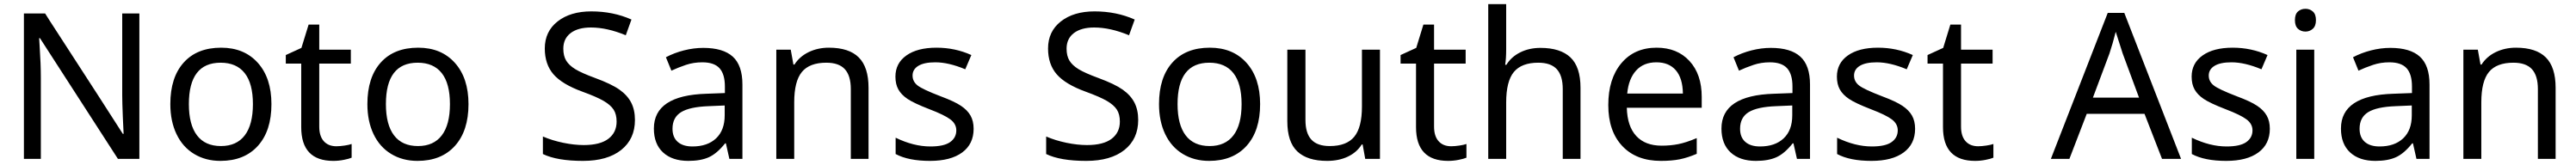

<svg xmlns="http://www.w3.org/2000/svg" viewBox="-20 -780 12628 810"><path d="M663.1 0H558.1L175.8 -592.8H171.9L174.3 -553.2Q180.2 -464.4 180.2 -398.9V0H97.2V-713.9H201.2L223.1 -679.2L457.5 -316.9L582 -123H585.9Q585 -134.8 582 -206.8Q579.1 -278.8 579.1 -311V-713.9H663.1Z M1310.5 -269Q1310.5 -137.7 1244.1 -64Q1177.7 9.8 1060.5 9.8Q987.8 9.8 931.6 -24.2Q875.5 -58.1 845.2 -121.6Q814.9 -185.1 814.9 -269Q814.9 -399.9 880.4 -472.9Q945.8 -545.9 1064 -545.9Q1177.2 -545.9 1243.9 -471.4Q1310.5 -397 1310.5 -269ZM905.8 -269Q905.8 -168 945.6 -115.5Q985.4 -63 1063 -63Q1139.6 -63 1179.7 -115.5Q1219.7 -168 1219.7 -269Q1219.7 -370.1 1179.4 -421.1Q1139.2 -472.2 1061.5 -472.2Q905.8 -472.2 905.8 -269Z M1628.9 -62Q1646 -62 1668.9 -65.4Q1691.9 -68.8 1703.6 -73.2V-5.9Q1691.4 -0.5 1665.8 4.6Q1640.1 9.8 1613.8 9.8Q1456.5 9.8 1456.5 -155.8V-467.8H1380.9V-509.8L1457.5 -544.9L1492.7 -659.2H1544.9V-536.1H1699.7V-467.8H1544.9V-158.2Q1544.9 -111.8 1567.1 -86.9Q1589.4 -62 1628.9 -62Z M2276.4 -269Q2276.4 -137.7 2210 -64Q2143.6 9.8 2026.4 9.8Q1953.6 9.8 1897.5 -24.2Q1841.3 -58.1 1811 -121.6Q1780.8 -185.1 1780.8 -269Q1780.8 -399.9 1846.2 -472.9Q1911.6 -545.9 2029.8 -545.9Q2143.1 -545.9 2209.7 -471.4Q2276.4 -397 2276.4 -269ZM1871.6 -269Q1871.6 -168 1911.4 -115.5Q1951.2 -63 2028.8 -63Q2105.5 -63 2145.5 -115.5Q2185.5 -168 2185.5 -269Q2185.5 -370.1 2145.3 -421.1Q2105 -472.2 2027.3 -472.2Q1871.6 -472.2 1871.6 -269Z M3092.3 -190.9Q3092.3 -97.7 3024.9 -43.9Q2957.5 9.8 2837.4 9.8Q2710.4 9.8 2641.1 -23.9V-109.9Q2686.5 -90.3 2740.5 -79.1Q2794.4 -67.9 2841.3 -67.9Q2921.4 -67.9 2961.9 -98.6Q3002.4 -129.4 3002.4 -183.1Q3002.4 -218.8 2987.8 -241.7Q2973.1 -264.6 2938.7 -284.7Q2904.3 -304.7 2834.5 -330.1Q2735.4 -366.2 2692.9 -415.3Q2650.4 -464.4 2650.4 -542Q2650.4 -625.5 2713.1 -674.8Q2775.9 -724.1 2878.4 -724.1Q2985.4 -724.1 3075.2 -684.1L3047.4 -606.9Q2955.6 -645 2876.5 -645Q2813 -645 2777.1 -617.7Q2741.2 -590.3 2741.2 -541Q2741.2 -505.9 2755.1 -482.7Q2769 -459.5 2800 -440.4Q2831.1 -421.4 2897.5 -397Q2977.1 -367.7 3016.1 -340.1Q3055.2 -312.5 3073.7 -276.6Q3092.3 -240.7 3092.3 -190.9Z M3555.2 0 3538.1 -76.2H3534.2Q3494.1 -25.9 3454.3 -8.1Q3414.6 9.8 3354 9.8Q3274.9 9.8 3230 -31.7Q3185.1 -73.2 3185.1 -148.9Q3185.1 -312 3442.4 -319.8L3533.2 -323.2V-355Q3533.2 -416 3506.8 -445.1Q3480.5 -474.1 3422.4 -474.1Q3379.9 -474.1 3342 -461.4Q3304.2 -448.7 3271 -433.1L3244.1 -499Q3284.7 -520.5 3332.5 -532.7Q3380.4 -544.9 3427.2 -544.9Q3524.4 -544.9 3571.8 -502Q3619.1 -459 3619.1 -365.2V0ZM3374 -61Q3447.8 -61 3490 -100.8Q3532.2 -140.6 3532.2 -213.9V-262.2L3453.1 -258.8Q3360.8 -255.4 3318.6 -229.5Q3276.4 -203.6 3276.4 -147.9Q3276.4 -106 3302 -83.5Q3327.6 -61 3374 -61Z M4150.4 0V-342.8Q4150.4 -408.2 4121.3 -440.2Q4092.3 -472.2 4030.3 -472.2Q3947.8 -472.2 3910.4 -426.5Q3873 -380.9 3873 -277.8V0H3785.2V-536.1H3856L3869.1 -462.9H3874Q3898.9 -502.4 3943.8 -524.2Q3988.8 -545.9 4043 -545.9Q4141.6 -545.9 4189.5 -498Q4237.3 -450.2 4237.3 -349.1V0Z M4752.4 -147.9Q4752.4 -72.8 4696.3 -31.5Q4640.1 9.8 4538.6 9.8Q4432.6 9.8 4370.1 -23.9V-104Q4458.5 -61 4540.5 -61Q4606.9 -61 4637.2 -82.5Q4667.5 -104 4667.5 -140.1Q4667.5 -171.9 4638.4 -193.8Q4609.4 -215.8 4535.2 -244.1Q4459.5 -273.4 4428.7 -294.2Q4397.9 -314.9 4383.5 -340.8Q4369.1 -366.7 4369.1 -403.8Q4369.1 -469.7 4422.9 -507.8Q4476.6 -545.9 4570.3 -545.9Q4661.6 -545.9 4741.2 -509.8L4711.4 -439.9Q4629.9 -474.1 4564.5 -474.1Q4509.8 -474.1 4481.4 -456.8Q4453.1 -439.5 4453.1 -409.2Q4453.1 -379.9 4477.5 -360.6Q4502 -341.3 4591.3 -307.1Q4658.2 -282.2 4690.2 -260.7Q4722.2 -239.3 4737.3 -212.4Q4752.4 -185.5 4752.4 -147.9Z M5559.1 -190.9Q5559.1 -97.7 5491.7 -43.9Q5424.3 9.8 5304.2 9.8Q5177.2 9.8 5107.9 -23.9V-109.9Q5153.3 -90.3 5207.3 -79.1Q5261.2 -67.9 5308.1 -67.9Q5388.2 -67.9 5428.7 -98.6Q5469.2 -129.4 5469.2 -183.1Q5469.2 -218.8 5454.6 -241.7Q5439.9 -264.6 5405.5 -284.7Q5371.1 -304.7 5301.3 -330.1Q5202.1 -366.2 5159.7 -415.3Q5117.2 -464.4 5117.2 -542Q5117.2 -625.5 5179.9 -674.8Q5242.7 -724.1 5345.2 -724.1Q5452.1 -724.1 5542 -684.1L5514.2 -606.9Q5422.4 -645 5343.3 -645Q5279.8 -645 5243.9 -617.7Q5208 -590.3 5208 -541Q5208 -505.9 5221.9 -482.7Q5235.8 -459.5 5266.8 -440.4Q5297.9 -421.4 5364.3 -397Q5443.8 -367.7 5482.9 -340.1Q5522 -312.5 5540.5 -276.6Q5559.1 -240.7 5559.1 -190.9Z M6156.7 -269Q6156.7 -137.7 6090.3 -64Q6023.9 9.8 5906.7 9.8Q5834 9.8 5777.8 -24.2Q5721.7 -58.1 5691.4 -121.6Q5661.1 -185.1 5661.1 -269Q5661.1 -399.9 5726.6 -472.9Q5792 -545.9 5910.2 -545.9Q6023.4 -545.9 6090.1 -471.4Q6156.7 -397 6156.7 -269ZM5752 -269Q5752 -168 5791.7 -115.5Q5831.5 -63 5909.2 -63Q5985.8 -63 6025.9 -115.5Q6065.9 -168 6065.9 -269Q6065.9 -370.1 6025.6 -421.1Q5985.4 -472.2 5907.7 -472.2Q5752 -472.2 5752 -269Z M6378.9 -536.1V-190.9Q6378.9 -126 6408 -94.5Q6437 -63 6498 -63Q6580.6 -63 6618.2 -108.9Q6655.8 -154.8 6655.8 -256.8V-536.1H6744.1V0H6671.9L6659.2 -70.8H6654.8Q6630.9 -32.2 6586.9 -11.2Q6543 9.8 6484.9 9.8Q6388.2 9.8 6339.1 -36.6Q6290 -83 6290 -185.1V-536.1Z M7093.3 -62Q7110.4 -62 7133.3 -65.4Q7156.2 -68.8 7168 -73.2V-5.9Q7155.8 -0.5 7130.1 4.6Q7104.5 9.8 7078.1 9.8Q6920.9 9.8 6920.9 -155.8V-467.8H6845.2V-509.8L6921.9 -544.9L6957 -659.2H7009.3V-536.1H7164.1V-467.8H7009.3V-158.2Q7009.3 -111.8 7031.5 -86.9Q7053.7 -62 7093.3 -62Z M7640.1 0V-342.8Q7640.1 -408.2 7611.1 -440.2Q7582 -472.2 7520 -472.2Q7438.5 -472.2 7400.6 -426.8Q7362.8 -381.3 7362.8 -276.9V0H7274.9V-759.8H7362.8V-537.1Q7362.8 -493.2 7357.9 -461.9H7363.8Q7387.7 -501 7431.6 -522.9Q7475.6 -544.9 7530.8 -544.9Q7628.4 -544.9 7677.7 -498.3Q7727.1 -451.7 7727.1 -349.1V0Z M8121.1 9.8Q8000.5 9.8 7931.9 -63.2Q7863.3 -136.2 7863.3 -264.2Q7863.3 -393.1 7927.2 -469.5Q7991.2 -545.9 8100.1 -545.9Q8201.2 -545.9 8261.2 -480.7Q8321.3 -415.5 8321.3 -304.2V-251H7954.1Q7956.5 -159.7 8000.5 -112.3Q8044.4 -64.9 8125 -64.9Q8168 -64.9 8206.5 -72.5Q8245.1 -80.1 8296.9 -102.1V-24.9Q8252.4 -5.9 8213.4 2Q8174.3 9.8 8121.1 9.8ZM8099.1 -474.1Q8036.1 -474.1 7999.5 -433.6Q7962.9 -393.1 7956.1 -320.8H8229Q8228 -396 8194.3 -435.1Q8160.6 -474.1 8099.1 -474.1Z M8788.1 0 8771 -76.2H8767.1Q8727.1 -25.9 8687.3 -8.1Q8647.5 9.8 8586.9 9.8Q8507.8 9.8 8462.9 -31.7Q8418 -73.2 8418 -148.9Q8418 -312 8675.3 -319.8L8766.1 -323.2V-355Q8766.1 -416 8739.7 -445.1Q8713.4 -474.1 8655.3 -474.1Q8612.8 -474.1 8575 -461.4Q8537.1 -448.7 8503.9 -433.1L8477.1 -499Q8517.6 -520.5 8565.4 -532.7Q8613.3 -544.9 8660.2 -544.9Q8757.3 -544.9 8804.7 -502Q8852.1 -459 8852.1 -365.2V0ZM8606.9 -61Q8680.7 -61 8722.9 -100.8Q8765.1 -140.6 8765.1 -213.9V-262.2L8686 -258.8Q8593.8 -255.4 8551.5 -229.5Q8509.3 -203.6 8509.3 -147.9Q8509.3 -106 8534.9 -83.5Q8560.5 -61 8606.9 -61Z M9367.2 -147.9Q9367.2 -72.8 9311 -31.5Q9254.9 9.8 9153.3 9.8Q9047.4 9.8 8984.9 -23.9V-104Q9073.2 -61 9155.3 -61Q9221.7 -61 9252 -82.5Q9282.2 -104 9282.2 -140.1Q9282.2 -171.9 9253.2 -193.8Q9224.1 -215.8 9149.9 -244.1Q9074.2 -273.4 9043.5 -294.2Q9012.7 -314.9 8998.3 -340.8Q8983.9 -366.7 8983.9 -403.8Q8983.9 -469.7 9037.6 -507.8Q9091.3 -545.9 9185.1 -545.9Q9276.4 -545.9 9356 -509.8L9326.2 -439.9Q9244.6 -474.1 9179.2 -474.1Q9124.5 -474.1 9096.2 -456.8Q9067.9 -439.5 9067.9 -409.2Q9067.9 -379.9 9092.3 -360.6Q9116.7 -341.3 9206.1 -307.1Q9272.9 -282.2 9304.9 -260.7Q9336.9 -239.3 9352.1 -212.4Q9367.2 -185.5 9367.2 -147.9Z M9676.3 -62Q9693.4 -62 9716.3 -65.4Q9739.3 -68.8 9751 -73.2V-5.9Q9738.8 -0.5 9713.1 4.6Q9687.5 9.8 9661.1 9.8Q9503.9 9.8 9503.9 -155.8V-467.8H9428.2V-509.8L9504.9 -544.9L9540 -659.2H9592.3V-536.1H9747.1V-467.8H9592.3V-158.2Q9592.3 -111.8 9614.5 -86.9Q9636.7 -62 9676.3 -62Z M10577.6 0 10491.7 -221.2H10208.5L10123.5 0H10032.7L10311.5 -716.8H10392.6L10670.9 0ZM10464.8 -300.8 10384.8 -517.1 10350.6 -624Q10335.9 -565.4 10319.8 -517.1L10238.8 -300.8Z M11106 -147.9Q11106 -72.8 11049.8 -31.5Q10993.7 9.8 10892.1 9.8Q10786.1 9.8 10723.6 -23.9V-104Q10812 -61 10894 -61Q10960.4 -61 10990.7 -82.5Q11021 -104 11021 -140.1Q11021 -171.9 10991.9 -193.8Q10962.9 -215.8 10888.7 -244.1Q10813 -273.4 10782.2 -294.2Q10751.5 -314.9 10737.1 -340.8Q10722.7 -366.7 10722.7 -403.8Q10722.7 -469.7 10776.4 -507.8Q10830.1 -545.9 10923.8 -545.9Q11015.1 -545.9 11094.7 -509.8L11064.9 -439.9Q10983.4 -474.1 10918 -474.1Q10863.3 -474.1 10835 -456.8Q10806.6 -439.5 10806.6 -409.2Q10806.6 -379.9 10831.1 -360.6Q10855.5 -341.3 10944.8 -307.1Q11011.7 -282.2 11043.7 -260.7Q11075.7 -239.3 11090.8 -212.4Q11106 -185.5 11106 -147.9Z M11323.7 0H11235.8V-536.1H11323.7ZM11229 -681.2Q11229 -710.4 11243.9 -723.6Q11258.8 -736.8 11280.8 -736.8Q11301.3 -736.8 11316.7 -723.6Q11332 -710.4 11332 -681.2Q11332 -652.3 11316.7 -638.7Q11301.3 -625 11280.8 -625Q11258.8 -625 11243.9 -638.7Q11229 -652.3 11229 -681.2Z M11824.7 0 11807.6 -76.2H11803.7Q11763.7 -25.9 11723.9 -8.1Q11684.1 9.8 11623.5 9.8Q11544.4 9.8 11499.5 -31.7Q11454.6 -73.2 11454.6 -148.9Q11454.6 -312 11711.9 -319.8L11802.7 -323.2V-355Q11802.7 -416 11776.4 -445.1Q11750 -474.1 11691.9 -474.1Q11649.4 -474.1 11611.6 -461.4Q11573.7 -448.7 11540.5 -433.1L11513.7 -499Q11554.2 -520.5 11602.1 -532.7Q11649.9 -544.9 11696.8 -544.9Q11793.9 -544.9 11841.3 -502Q11888.7 -459 11888.7 -365.2V0ZM11643.6 -61Q11717.3 -61 11759.5 -100.8Q11801.8 -140.6 11801.8 -213.9V-262.2L11722.7 -258.8Q11630.4 -255.4 11588.1 -229.5Q11545.9 -203.6 11545.9 -147.9Q11545.9 -106 11571.5 -83.5Q11597.2 -61 11643.6 -61Z M12419.9 0V-342.8Q12419.9 -408.2 12390.9 -440.2Q12361.8 -472.2 12299.8 -472.2Q12217.3 -472.2 12179.9 -426.5Q12142.6 -380.9 12142.6 -277.8V0H12054.7V-536.1H12125.5L12138.7 -462.9H12143.6Q12168.5 -502.4 12213.4 -524.2Q12258.3 -545.9 12312.5 -545.9Q12411.1 -545.9 12459 -498Q12506.8 -450.2 12506.8 -349.1V0Z"/></svg>

Font: Noto Sans Southeast Asian
Style: Regular
Weight: 400
Designer: Monotype Design Team
Foundry: Monotype Imaging Inc.
Version: Version 1.06 uh; ttfautohint (v1.4.1)